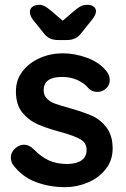

<svg xmlns="http://www.w3.org/2000/svg" viewBox="-20 -766 522 796"><path d="M25 -113Q25 -139 51 -157Q65 -166 80 -166Q101 -166 120 -147Q150 -116 182.5 -101Q215 -86 261 -86Q339 -89 339 -145Q339 -174 312.5 -189Q286 -204 230 -219Q172 -235 135.5 -251Q99 -267 72.5 -299.5Q46 -332 46 -387Q46 -435 73.5 -470.5Q101 -506 145.5 -525.5Q190 -545 240 -545Q291 -545 342 -526Q393 -507 422 -470Q435 -454 435 -434Q435 -411 416 -396Q402 -385 384 -385Q362 -385 348 -399Q330 -421 301.5 -434Q273 -447 237 -447Q161 -447 161 -392Q161 -370 175 -356.5Q189 -343 210.5 -335.5Q232 -328 271 -317Q325 -302 361 -286Q397 -270 422 -237Q447 -204 447 -150Q447 -101 418 -64.5Q389 -28 343.5 -9Q298 10 250 10Q184 10 127 -12Q70 -34 34 -83Q25 -95 25 -113ZM378 -720Q378 -704 362 -685L318 -630Q306 -614 291.5 -607Q277 -600 257 -600H221Q201 -600 186.5 -607Q172 -614 160 -630L116 -685Q104 -701 104 -717Q104 -730 114.5 -738Q125 -746 145 -746Q163 -746 190 -723L240 -680L290 -723Q306 -736 316.5 -741Q327 -746 345 -746Q358 -746 368 -738.5Q378 -731 378 -720Z"/></svg>

Font: Quicksand
Style: Bold
Weight: 700
Version: Version 3.000